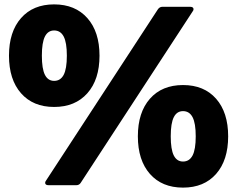

<svg xmlns="http://www.w3.org/2000/svg" viewBox="-20 -803 1084 876"><path d="M721 -772H847Q863 -772 863 -761Q863 -756 859 -751L349 30Q342 42 328 42H202Q186 42 186 31Q186 26 190 21L700 -760Q708 -772 721 -772ZM815 -415Q911 -415 966 -352.5Q1021 -290 1021 -181Q1021 -72 966 -9.5Q911 53 815 53Q719 53 664 -9.5Q609 -72 609 -181Q609 -290 664 -352.5Q719 -415 815 -415ZM21 -549Q21 -658 76 -720.5Q131 -783 227 -783Q323 -783 378.5 -720.5Q434 -658 434 -549Q434 -440 378.5 -377.5Q323 -315 227 -315Q131 -315 76 -377.5Q21 -440 21 -549ZM815 -66Q844 -66 858.5 -93.5Q873 -121 873 -181Q873 -241 858.5 -268.5Q844 -296 815 -296Q787 -296 773 -268.5Q759 -241 759 -181Q759 -121 773 -93.5Q787 -66 815 -66ZM227 -434Q256 -434 270.5 -461.5Q285 -489 285 -549Q285 -609 270.5 -636.5Q256 -664 227 -664Q199 -664 185 -636.5Q171 -609 171 -549Q171 -489 185 -461.5Q199 -434 227 -434Z"/></svg>

Font: LINE Seed JP_TTF ExtraBold
Style: Regular
Weight: 800
Designer: LY Corporation & Fontrix & Fontworks
Version: Version 1.015